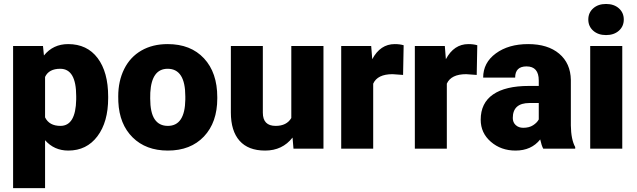

<svg xmlns="http://www.w3.org/2000/svg" viewBox="-20 -765 3277 988"><path d="M536.6 -260.3Q536.6 -137.2 481.2 -63.7Q425.8 9.8 331.5 9.8Q258.8 9.8 211.9 -43.5V203.1H47.4V-528.3H201.2L206.1 -479.5Q253.4 -538.1 330.6 -538.1Q428.2 -538.1 482.4 -466.1Q536.6 -394 536.6 -268.1ZM372.1 -270.5Q372.1 -411.1 290 -411.1Q231.4 -411.1 211.9 -369.1V-161.1Q233.4 -117.2 291 -117.2Q369.6 -117.2 372.1 -252.9Z M588.4 -269Q588.4 -348.1 619.1 -409.9Q649.9 -471.7 707.5 -504.9Q765.1 -538.1 842.8 -538.1Q961.4 -538.1 1029.8 -464.6Q1098.1 -391.1 1098.1 -264.6V-258.8Q1098.1 -135.3 1029.5 -62.7Q960.9 9.8 843.8 9.8Q731 9.8 662.6 -57.9Q594.2 -125.5 588.9 -241.2ZM752.9 -258.8Q752.9 -185.5 775.9 -151.4Q798.8 -117.2 843.8 -117.2Q931.6 -117.2 933.6 -252.4V-269Q933.6 -411.1 842.8 -411.1Q760.3 -411.1 753.4 -288.6Z M1485.4 -57.1Q1433.1 9.8 1344.2 9.8Q1257.3 9.8 1212.6 -40.8Q1168 -91.3 1168 -186V-528.3H1332.5V-185.1Q1332.5 -117.2 1398.4 -117.2Q1455.1 -117.2 1479 -157.7V-528.3H1644.5V0H1490.2Z M2054.2 -379.4 2000 -383.3Q1922.4 -383.3 1900.4 -334.5V0H1735.8V-528.3H1890.1L1895.5 -460.4Q1937 -538.1 2011.2 -538.1Q2037.6 -538.1 2057.1 -532.2Z M2433.1 -379.4 2378.9 -383.3Q2301.3 -383.3 2279.3 -334.5V0H2114.7V-528.3H2269L2274.4 -460.4Q2315.9 -538.1 2390.1 -538.1Q2416.5 -538.1 2436 -532.2Z M2775.4 0Q2766.6 -16.1 2759.8 -47.4Q2714.4 9.8 2632.8 9.8Q2558.1 9.8 2505.9 -35.4Q2453.6 -80.6 2453.6 -148.9Q2453.6 -234.9 2517.1 -278.8Q2580.6 -322.8 2701.7 -322.8H2752.4V-350.6Q2752.4 -423.3 2689.5 -423.3Q2630.9 -423.3 2630.9 -365.7H2466.3Q2466.3 -442.4 2531.5 -490.2Q2596.7 -538.1 2697.8 -538.1Q2798.8 -538.1 2857.4 -488.8Q2916 -439.5 2917.5 -353.5V-119.6Q2918.5 -46.9 2939.9 -8.3V0ZM2672.4 -107.4Q2703.1 -107.4 2723.4 -120.6Q2743.7 -133.8 2752.4 -150.4V-234.9H2704.6Q2618.7 -234.9 2618.7 -157.7Q2618.7 -135.3 2633.8 -121.3Q2648.9 -107.4 2672.4 -107.4Z M3182.1 0H3017.1V-528.3H3182.1ZM3007.3 -664.6Q3007.3 -699.7 3032.7 -722.2Q3058.1 -744.6 3098.6 -744.6Q3139.2 -744.6 3164.6 -722.2Q3189.9 -699.7 3189.9 -664.6Q3189.9 -629.4 3164.6 -606.9Q3139.2 -584.5 3098.6 -584.5Q3058.1 -584.5 3032.7 -606.9Q3007.3 -629.4 3007.3 -664.6Z"/></svg>

Font: TypoPRO Roboto
Style: Regular
Weight: 900
Designer: Google
Version: Version 2.136; 2016